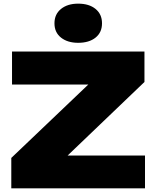

<svg xmlns="http://www.w3.org/2000/svg" viewBox="-20 -1034 859 1054"><path d="M42 0V-167L512 -615L685 -570H46V-751H773V-584L304 -135L157 -180H776V0ZM409 -799Q351 -799 315 -827.5Q279 -856 279 -906Q279 -956 315 -985Q351 -1014 409 -1014Q469 -1014 504.5 -985Q540 -956 540 -906Q540 -856 504.5 -827.5Q469 -799 409 -799Z"/></svg>

Font: Unbounded ExtraBold
Style: Regular
Weight: 800
Designer: Luke Prowse, Jean-Baptiste Morizot, Fátima Lázaro, Florian Runge
Foundry: NaN
Version: Version 1.701;gftools[0.9.28.dev5+ged2979d]